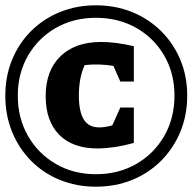

<svg xmlns="http://www.w3.org/2000/svg" viewBox="-24 -690 725 723"><path d="M337 13Q264 13 201.5 -12.5Q139 -38 93 -84.5Q47 -131 21.5 -193.5Q-4 -256 -4 -330Q-4 -403 21.5 -465Q47 -527 93 -573Q139 -619 201.5 -644.5Q264 -670 337 -670Q411 -670 473.5 -644.5Q536 -619 582.5 -573Q629 -527 655 -465Q681 -403 681 -330Q681 -256 655 -193.5Q629 -131 582.5 -84.5Q536 -38 473.5 -12.5Q411 13 337 13ZM337 -34Q422 -34 489 -72.5Q556 -111 594.5 -178Q633 -245 633 -330Q633 -414 594.5 -480.5Q556 -547 489 -585Q422 -623 337 -623Q253 -623 186.5 -585Q120 -547 81.5 -480.5Q43 -414 43 -330Q43 -245 81.5 -178Q120 -111 186.5 -72.5Q253 -34 337 -34ZM343 -131Q250 -131 199 -182.5Q148 -234 148 -328Q148 -424 203.5 -478Q259 -532 357 -532Q412 -532 480 -516V-383H429L403 -442Q378 -446 351 -447Q324 -448 295 -445Q273 -398 273 -330Q273 -254 302.5 -226.5Q332 -199 399 -218L429 -285H480V-152Q441 -141 406.5 -136Q372 -131 343 -131Z"/></svg>

Font: Piazzolla ExtraBold
Style: Regular
Weight: 800
Designer: Juan Pablo del Peral
Foundry: Huerta Tipografica
Version: Version 1.330